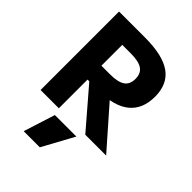

<svg xmlns="http://www.w3.org/2000/svg" viewBox="-278 -861 1263 1263"><g transform="rotate(45 353.0 -230.0)"><path d="M331 270H181L251 50H451ZM68 0V-730H310Q475 -730 553.5 -674Q632 -618 632 -501Q632 -386 559 -326.5Q486 -267 344 -267H153V-396H318Q391 -396 424.5 -419Q458 -442 458 -493Q458 -544 424.5 -567Q391 -590 318 -590H238V0ZM484 0 201 -329H389L678 0Z"/></g></svg>

Font: M PLUS 1 ExtraBold
Style: Regular
Weight: 800
Designer: Coji Morishita
Foundry: UNDERFOREST DESIGN
Version: Version 1.001